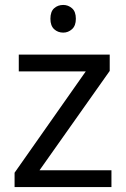

<svg xmlns="http://www.w3.org/2000/svg" viewBox="-20 -757 510 777"><path d="M431 0H39V-58L327 -468H56V-536H424V-470L140 -68H431ZM236 -737Q256 -737 271.5 -723.5Q287 -710 287 -681Q287 -653 271.5 -639Q256 -625 236 -625Q214 -625 199 -639Q184 -653 184 -681Q184 -710 199 -723.5Q214 -737 236 -737Z"/></svg>

Font: Noto Sans Indic Siyaq Numbers
Style: Regular
Weight: 400
Designer: Monotype Design Team
Foundry: Monotype Imaging Inc.
Version: Version 2.002; ttfautohint (v1.8.4.7-5d5b)